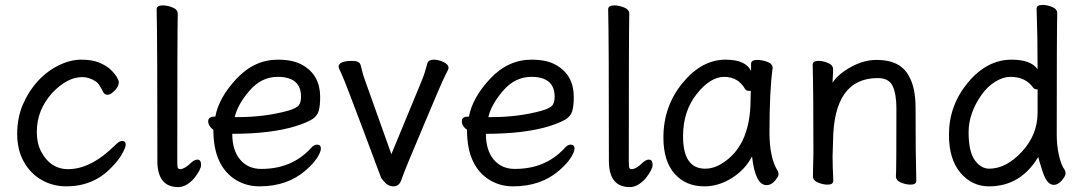

<svg xmlns="http://www.w3.org/2000/svg" viewBox="-20 -735 4410 782"><path d="M250 24Q196 24 150.5 -1.5Q105 -27 77.5 -75.5Q50 -124 50 -190Q50 -255 73 -309Q96 -363 133.5 -404Q171 -445 218.5 -468.5Q266 -492 311 -492Q355 -492 384 -480Q413 -468 430.5 -451.5Q448 -435 456 -420.5Q464 -406 464 -401Q464 -383 447 -366Q430 -349 419 -349Q407 -349 402 -357Q383 -395 372 -402Q344 -421 315 -421Q254 -421 192 -356Q130 -286 130 -199Q130 -149 149 -115Q187 -46 257 -46Q351 -46 449 -144Q466 -161 477 -161Q492 -161 492 -146Q492 -135 477.5 -108.5Q463 -82 433 -52Q360 24 250 24Z M706 27Q623 27 621 -75Q621 -590 618 -697Q618 -713 643 -713Q662 -713 683 -704.5Q704 -696 704 -679Q702 -590 702 -78Q702 -53 705 -49.5Q708 -46 714 -46Q733 -47 758 -72Q772 -85 784 -85Q799 -85 799 -63Q799 -45 771 -9Q739 27 706 27Z M948 -258Q1059 -258 1153 -284Q1187 -294 1196.5 -305.5Q1206 -317 1206 -341Q1206 -422 1111 -422Q1045 -422 996.5 -366Q948 -310 936 -258ZM1037 24Q984 24 941 -2Q849 -59 849 -206Q828 -222 828 -241Q828 -260 853 -260H857Q871 -337 943.5 -414.5Q1016 -492 1112 -492Q1176 -492 1214 -469Q1284 -428 1284 -340Q1284 -305 1278 -283.5Q1272 -262 1251 -249Q1230 -236 1184 -221Q1083 -190 926 -190Q926 -123 958 -85Q990 -47 1044 -47Q1167 -47 1244 -129Q1258 -146 1271 -146Q1287 -146 1287 -130Q1287 -117 1272 -93Q1257 -69 1226 -42Q1151 24 1037 24Z M1543 3Q1534 -6 1530.5 -15.5Q1527 -25 1456 -214.5Q1385 -404 1372 -431.5Q1359 -459 1359 -463Q1359 -487 1416 -487Q1445 -487 1449 -469Q1459 -427 1467 -407L1574 -107L1698 -407Q1710 -436 1721 -478Q1726 -492 1747 -492Q1765 -492 1786 -482.5Q1807 -473 1807 -457Q1807 -454 1793 -427Q1779 -400 1705 -223Q1628 -42 1615 -3Q1606 24 1583 24Q1560 24 1543 3Z M1981 -258Q2092 -258 2186 -284Q2220 -294 2229.5 -305.5Q2239 -317 2239 -341Q2239 -422 2144 -422Q2078 -422 2029.5 -366Q1981 -310 1969 -258ZM2070 24Q2017 24 1974 -2Q1882 -59 1882 -206Q1861 -222 1861 -241Q1861 -260 1886 -260H1890Q1904 -337 1976.5 -414.5Q2049 -492 2145 -492Q2209 -492 2247 -469Q2317 -428 2317 -340Q2317 -305 2311 -283.5Q2305 -262 2284 -249Q2263 -236 2217 -221Q2116 -190 1959 -190Q1959 -123 1991 -85Q2023 -47 2077 -47Q2200 -47 2277 -129Q2291 -146 2304 -146Q2320 -146 2320 -130Q2320 -117 2305 -93Q2290 -69 2259 -42Q2184 24 2070 24Z M2545 27Q2462 27 2460 -75Q2460 -590 2457 -697Q2457 -713 2482 -713Q2501 -713 2522 -704.5Q2543 -696 2543 -679Q2541 -590 2541 -78Q2541 -53 2544 -49.5Q2547 -46 2553 -46Q2572 -47 2597 -72Q2611 -85 2623 -85Q2638 -85 2638 -63Q2638 -45 2610 -9Q2578 27 2545 27Z M2852 -48Q2894 -48 2935 -79Q3037 -153 3037 -330L3038 -365H3029Q3020 -365 3015 -372Q2986 -422 2930 -422Q2873 -422 2817.5 -352Q2762 -282 2762 -180Q2762 -48 2852 -48ZM2849 24Q2773 24 2727.5 -27.5Q2682 -79 2682 -175Q2682 -302 2760 -397Q2838 -492 2935 -492Q3017 -492 3039 -446V-475Q3039 -491 3064 -491Q3084 -491 3105.5 -483Q3127 -475 3127 -458Q3114 -368 3114 -195Q3114 -92 3148 -38Q3151 -32 3151 -25Q3151 -16 3136 1.5Q3121 19 3102 19Q3056 19 3043 -98Q3015 -44 2961 -10Q2907 24 2849 24Z M3689 17Q3670 17 3649.5 8.5Q3629 0 3629 -17Q3631 -34 3631 -293Q3631 -351 3616 -384Q3601 -417 3555 -417Q3376 -417 3373 -162L3371 -97Q3371 -59 3374 1Q3374 17 3351 17Q3332 17 3311.5 8.5Q3291 0 3291 -17L3293 -115Q3293 -364 3290 -471Q3290 -487 3314 -487Q3332 -487 3352.5 -478.5Q3373 -470 3373 -453V-439Q3371 -411 3371 -398Q3393 -433 3445.5 -462Q3498 -491 3551 -491Q3647 -491 3682 -425Q3709 -378 3709 -297Q3709 -105 3712 1Q3712 17 3689 17Z M4009 -48Q4078 -48 4142 -117Q4206 -186 4206 -276V-367L4207 -369Q4207 -371 4203 -371Q4194 -371 4188 -378Q4157 -422 4095 -422Q4066 -422 4034 -402.5Q4002 -383 3978 -349Q3925 -274 3925 -196Q3925 -118 3950 -83Q3975 -48 4009 -48ZM4008 24Q3939 24 3892 -31Q3845 -86 3845 -186Q3845 -306 3922.5 -399Q4000 -492 4100 -492Q4179 -492 4206 -453Q4206 -593 4202 -699Q4202 -715 4226 -715Q4245 -715 4265.5 -706.5Q4286 -698 4286 -681Q4284 -592 4284 -185Q4284 -143 4293 -102.5Q4302 -62 4317 -42Q4320 -36 4320 -28Q4320 -18 4304.5 0Q4289 18 4272 18Q4244 18 4226.5 -36Q4209 -90 4209 -96Q4137 24 4008 24Z"/></svg>

Font: linja waso lili
Style: Bold
Weight: 400
Designer: Fontworks Inc.
Version: Version 1.000;August 6, 2022;FontCreator 14.0.0.2814 64-bit